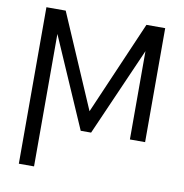

<svg xmlns="http://www.w3.org/2000/svg" viewBox="-83 -623 865 905"><g transform="rotate(10 349.5 -170.5)"><path d="M351.6 -98 158.7 -545.5H66.4V203.5H139.2V-430.4L326.7 0H376.4L562.1 -422.6V0H634.9V-545.5H545.1Z"/></g></svg>

Font: Karasuma Gothic
Style: Light
Weight: 300
Designer: Rasmus Andersson / Ryoko Nishizuka
Foundry: rsms
Version: Version 1.00